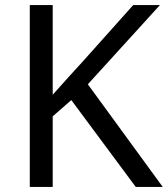

<svg xmlns="http://www.w3.org/2000/svg" viewBox="-20 -734 659 754"><path d="M619 0H513L260 -341L187 -277V0H97V-714H187V-362Q217 -396 248 -430Q279 -464 310 -498L503 -714H608L325 -403Z"/></svg>

Font: Noto Sans Armenian
Style: Regular
Weight: 400
Designer: Monotype Design Team
Foundry: Monotype Imaging Inc.
Version: Version 2.007